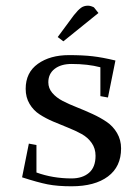

<svg xmlns="http://www.w3.org/2000/svg" viewBox="-20 -651 493 679"><path d="M58.1 -23.9 82 -143.1 108.9 -138.2V-41Q167 -20 232.9 -20Q271.5 -20 294.7 -39.8Q317.9 -59.6 317.9 -100.1Q317.9 -126 304.2 -145.5Q290.5 -165 268.8 -177Q247.1 -189 220.7 -199.5Q194.3 -210 168 -221.2Q141.6 -232.4 119.9 -246.6Q98.1 -260.7 84.5 -283.7Q70.8 -306.6 70.8 -336.9Q70.8 -394.5 114 -425.3Q157.2 -456.1 224.1 -456.1Q272.5 -456.1 307.1 -452.1Q341.8 -448.2 388.2 -437L361.8 -306.2L335 -311V-413.1Q290.5 -424.8 232.9 -424.8Q195.8 -424.8 173.3 -407.5Q150.9 -390.1 150.9 -359.9Q150.9 -338.9 165 -322.3Q179.2 -305.7 201.9 -293.9Q224.6 -282.2 252 -271.5Q279.3 -260.7 306.9 -248Q334.5 -235.4 357.2 -220Q379.9 -204.6 394 -180.4Q408.2 -156.2 408.2 -126Q408.2 -61.5 361.8 -26.9Q315.4 7.8 232.9 7.8Q183.6 7.8 148.7 1Q113.8 -5.9 58.1 -23.9ZM184.1 -520 241.2 -597.2Q256.3 -616.2 266.6 -623.5Q276.9 -630.9 291 -630.9Q296.4 -630.9 302 -629.2Q307.6 -627.4 310.5 -626L313 -624L328.1 -605L204.1 -504.9Z"/></svg>

Font: Dehuti Alt
Style: Bold
Weight: 700
Version: Version 1.2